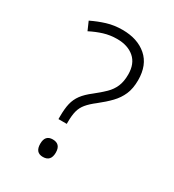

<svg xmlns="http://www.w3.org/2000/svg" viewBox="-178 -827 854 941"><g transform="rotate(30 249.5 -356.5)"><path d="M184 -188V-203Q184 -247 191 -276.5Q198 -306 216 -330.5Q234 -355 268 -381Q301 -407 324 -429.5Q347 -452 359 -480Q371 -508 371 -548Q371 -609 334.5 -640.5Q298 -672 238 -672Q198 -672 162.5 -661Q127 -650 92 -632L71 -680Q110 -699 150.5 -711.5Q191 -724 238 -724Q323 -724 375 -679Q427 -634 427 -548Q427 -501 412.5 -467.5Q398 -434 371.5 -406.5Q345 -379 308 -350Q278 -327 261 -306.5Q244 -286 237.5 -261Q231 -236 231 -199V-188ZM167 -39Q167 -88 210 -88Q255 -88 255 -39Q255 11 210 11Q167 11 167 -39Z"/></g></svg>

Font: Noto Sans Gurmukhi UI Light
Style: Regular
Weight: 300
Designer: Jelle Bosma - Monotype Design Team
Foundry: Monotype Imaging Inc.
Version: Version 2.004; ttfautohint (v1.8.4.7-5d5b)